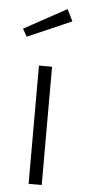

<svg xmlns="http://www.w3.org/2000/svg" viewBox="-55 -814 377 846"><g transform="rotate(5 133.5 -391.0)"><path d="M163 0H105V-523H163ZM40 -645 21 -679 209 -782 235 -730Z"/></g></svg>

Font: Trujillo Light
Style: Regular
Weight: 300
Designer: Fira Sans original fonts by bBox Type GmbH, Carrois Corporate GbR, & Edenspiekermann AG / Changes by Cristiano Sobral
Foundry: Fira Sans original fonts by bBox Type GmbH, Carrois Corporate GbR, & Edenspiekermann AG / Changes by Cristiano Sobral
Version: Version 4.301;July 28, 2020;FontCreator 13.0.0.2655 64-bit